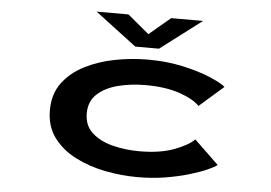

<svg xmlns="http://www.w3.org/2000/svg" viewBox="-51 -772 1201 851"><g transform="rotate(5 550.0 -346.5)"><path d="M590 11Q518 11 445.2 -3.2Q372.5 -17.5 311.8 -48.5Q251 -79.5 214 -129.5Q177 -179.5 177 -251Q177 -323 214 -372.8Q251 -422.5 311.8 -453.2Q372.5 -484 445.5 -498Q518.5 -512 590 -512Q675 -512 748 -495.8Q821 -479.5 871.2 -458Q921.5 -436.5 939 -421L831.5 -327Q803.5 -356 741.5 -377.2Q679.5 -398.5 589.5 -398.5Q526 -398.5 469.2 -384.2Q412.5 -370 376.8 -337.8Q341 -305.5 341 -251Q341 -197.5 376.2 -165.2Q411.5 -133 467.8 -118.5Q524 -104 588 -104Q679 -104 741.8 -127.5Q804.5 -151 830.5 -178L939 -73.5Q927.5 -64 896 -50Q864.5 -36 817.5 -22Q770.5 -8 712.5 1.5Q654.5 11 590 11ZM345.5 -704H487L582.5 -624.5L677 -704H819L635 -564.5H529.5Z"/></g></svg>

Font: Trispace Expanded SemiBold
Style: Regular
Weight: 600
Width: 7
Designer: Tyler Finck
Foundry: Etcetera Type Company
Version: Version 1.210; ttfautohint (v1.8.3)